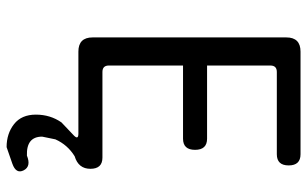

<svg xmlns="http://www.w3.org/2000/svg" viewBox="-190 -506 908 567"><g transform="rotate(90 263.5 -222.0)"><path d="M414 212Q374 212 346 190Q318 168 318 125.5Q318 83 341 50L380 13Q393 0 374 0H132Q90 0 90 -42V-614Q90 -656 132 -656H435Q468 -656 468 -621Q468 -586 435 -586H192Q173 -586 173 -567V-380H389Q422 -380 422 -344.5Q422 -309 389 -309H173V-90Q173 -71 192 -71H445Q478 -71 478 -35.5Q478 0 441 11Q407 32 391 68L383 107Q383 154 439 152Q471 139 482.5 161.5Q494 184 463 195Z"/></g></svg>

Font: Raw Maruko Gothic CJK TC
Style: Regular
Weight: 400
Version: Version 1.001